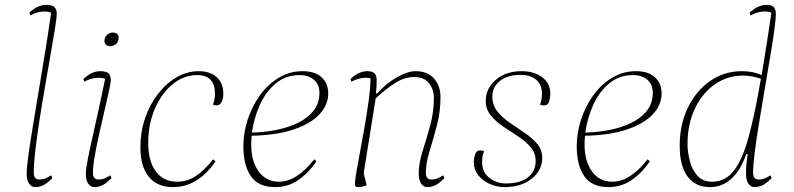

<svg xmlns="http://www.w3.org/2000/svg" viewBox="-20 -753 3247 785"><path d="M124 12Q109 12 99 -2Q89 -16 89 -44Q89 -66 96 -117Q103 -168 114.5 -238Q126 -308 139.5 -388.5Q153 -469 166 -549.5Q179 -630 189 -701Q177 -706 163 -706Q147 -706 132.5 -702Q118 -698 104 -690L100 -701Q118 -718 135 -725.5Q152 -733 168 -733Q194 -733 203 -723.5Q212 -714 212 -697Q212 -681 205 -637.5Q198 -594 187.5 -533.5Q177 -473 165 -404.5Q153 -336 142.5 -268.5Q132 -201 125 -143Q118 -85 118 -47Q118 -19 141 -19Q155 -19 165.5 -23.5Q176 -28 189 -36L194 -25Q169 0 153.5 6Q138 12 124 12Z M366 12Q351 12 341 -1.5Q331 -15 331 -44Q331 -60 339 -102Q347 -144 360 -200.5Q373 -257 386 -317.5Q399 -378 410 -431Q397 -435 384 -435Q368 -435 353.5 -431Q339 -427 325 -419L321 -430Q339 -447 356 -454.5Q373 -462 389 -462Q415 -462 424 -452.5Q433 -443 433 -426Q433 -415 425.5 -381Q418 -347 407.5 -301.5Q397 -256 386 -207.5Q375 -159 367.5 -116Q360 -73 360 -47Q360 -19 383 -19Q397 -19 407.5 -23.5Q418 -28 431 -36L436 -25Q411 0 395.5 6Q380 12 366 12ZM431 -564Q419 -564 413 -570.5Q407 -577 407 -586Q407 -602 418.5 -611Q430 -620 440 -620Q465 -620 465 -598Q465 -582 454 -573Q443 -564 431 -564Z M687 12Q623 12 588.5 -30Q554 -72 554 -151Q554 -213 573 -269Q592 -325 625.5 -368.5Q659 -412 702 -437Q745 -462 792 -462Q839 -462 866 -437.5Q893 -413 893 -371Q893 -349 885.5 -335.5Q878 -322 865 -322Q859 -322 851 -325Q859 -349 859 -369Q859 -446 786 -446Q731 -446 685.5 -408.5Q640 -371 613 -308Q586 -245 586 -169Q586 -93 617.5 -51.5Q649 -10 705 -10Q744 -10 778 -31.5Q812 -53 852 -102L861 -93Q789 12 687 12Z M1105 12Q1036 12 1005.5 -33Q975 -78 975 -155Q975 -209 992.5 -263.5Q1010 -318 1042.5 -363Q1075 -408 1119.5 -435Q1164 -462 1217 -462Q1268 -462 1295 -437Q1322 -412 1322 -371Q1322 -324 1286 -285.5Q1250 -247 1180 -223.5Q1110 -200 1009 -198Q1007 -180 1007 -162Q1007 -94 1037.5 -52Q1068 -10 1121 -10Q1193 -10 1265 -102L1274 -93Q1237 -41 1196 -14.5Q1155 12 1105 12ZM1205 -446Q1148 -446 1107 -411.5Q1066 -377 1042 -323Q1018 -269 1010 -211Q1060 -212 1108.5 -221.5Q1157 -231 1197.5 -250.5Q1238 -270 1262 -300.5Q1286 -331 1286 -374Q1286 -408 1263.5 -427Q1241 -446 1205 -446Z M1443 12Q1431 12 1431 0Q1431 -14 1437 -49Q1443 -84 1452 -132Q1461 -180 1470.5 -234Q1480 -288 1487 -339.5Q1494 -391 1495 -433Q1486 -435 1476 -435Q1460 -435 1445.5 -431Q1431 -427 1417 -419L1413 -430Q1431 -447 1448 -454.5Q1465 -462 1481 -462Q1504 -462 1512 -452.5Q1520 -443 1520 -426Q1520 -411 1519.5 -401Q1519 -391 1517 -371H1522Q1560 -413 1603.5 -437.5Q1647 -462 1679 -462Q1728 -462 1754.5 -432Q1781 -402 1781 -356Q1781 -296 1766 -239.5Q1751 -183 1736 -134Q1721 -85 1721 -47Q1721 -19 1744 -19Q1758 -19 1768.5 -23.5Q1779 -28 1792 -36L1797 -25Q1772 0 1756.5 6Q1741 12 1727 12Q1712 12 1702 -2Q1692 -16 1692 -44Q1692 -85 1707.5 -134Q1723 -183 1738.5 -238.5Q1754 -294 1754 -354Q1754 -387 1734 -412.5Q1714 -438 1674 -438Q1635 -438 1598.5 -415.5Q1562 -393 1516 -351L1467 -45L1479 4Q1471 8 1461 10Q1451 12 1443 12Z M2044 12Q2011 12 1982 -1Q1953 -14 1935 -37Q1917 -60 1917 -91Q1917 -103 1922 -120.5Q1927 -138 1943 -138Q1945 -138 1949.5 -137.5Q1954 -137 1959 -135Q1956 -127 1953.5 -116Q1951 -105 1951 -91Q1951 -49 1980.5 -26Q2010 -3 2048 -3Q2107 -3 2138 -27.5Q2169 -52 2170 -92Q2171 -125 2151 -149.5Q2131 -174 2100.5 -194Q2070 -214 2039 -234.5Q2008 -255 1987 -280.5Q1966 -306 1966 -340Q1966 -392 2007.5 -427Q2049 -462 2113 -462Q2164 -462 2197 -437Q2230 -412 2230 -369Q2230 -357 2225.5 -339.5Q2221 -322 2204 -322Q2202 -322 2197.5 -322.5Q2193 -323 2188 -325Q2191 -333 2193.5 -344.5Q2196 -356 2196 -369Q2196 -407 2172 -427Q2148 -447 2109 -447Q2056 -447 2024.5 -422.5Q1993 -398 1993 -358Q1993 -323 2013.5 -297.5Q2034 -272 2064.5 -251Q2095 -230 2125.5 -209.5Q2156 -189 2176.5 -164.5Q2197 -140 2197 -107Q2197 -57 2154 -22.5Q2111 12 2044 12Z M2468 12Q2399 12 2368.5 -33Q2338 -78 2338 -155Q2338 -209 2355.5 -263.5Q2373 -318 2405.5 -363Q2438 -408 2482.5 -435Q2527 -462 2580 -462Q2631 -462 2658 -437Q2685 -412 2685 -371Q2685 -324 2649 -285.5Q2613 -247 2543 -223.5Q2473 -200 2372 -198Q2370 -180 2370 -162Q2370 -94 2400.5 -52Q2431 -10 2484 -10Q2556 -10 2628 -102L2637 -93Q2600 -41 2559 -14.5Q2518 12 2468 12ZM2568 -446Q2511 -446 2470 -411.5Q2429 -377 2405 -323Q2381 -269 2373 -211Q2423 -212 2471.5 -221.5Q2520 -231 2560.5 -250.5Q2601 -270 2625 -300.5Q2649 -331 2649 -374Q2649 -408 2626.5 -427Q2604 -446 2568 -446Z M2883 12Q2823 12 2791 -31.5Q2759 -75 2759 -157Q2759 -244 2792.5 -313Q2826 -382 2883.5 -422Q2941 -462 3013 -462Q3060 -462 3094 -446Q3104 -504 3114 -569Q3124 -634 3134 -701Q3122 -706 3108 -706Q3092 -706 3077.5 -702Q3063 -698 3049 -690L3045 -701Q3063 -718 3080 -725.5Q3097 -733 3113 -733Q3136 -733 3144 -723.5Q3152 -714 3152 -697Q3152 -675 3145.5 -627Q3139 -579 3128 -515.5Q3117 -452 3105.5 -382.5Q3094 -313 3083 -247Q3072 -181 3065.5 -128.5Q3059 -76 3059 -47Q3059 -19 3082 -19Q3096 -19 3106.5 -23.5Q3117 -28 3130 -36L3135 -25Q3110 0 3094.5 6Q3079 12 3065 12Q3050 12 3040 -2Q3030 -16 3030 -44Q3030 -64 3032 -84Q3034 -104 3037 -123H3031Q3009 -58 2971 -23Q2933 12 2883 12ZM2791 -163Q2791 -132 2800 -96Q2809 -60 2831 -35Q2853 -10 2892 -10Q2945 -10 2980 -54.5Q3015 -99 3040.5 -192Q3066 -285 3091 -431Q3077 -436 3058 -440Q3039 -444 3017 -444Q2954 -444 2903 -408.5Q2852 -373 2821.5 -310Q2791 -247 2791 -163Z"/></svg>

Font: Petrona Thin
Style: Italic
Weight: 100
Italic angle: -9°
Designer: Ringo R. Seeber
Foundry: Ringo R. Seeber
Version: Version 2.001; ttfautohint (v1.8.3)